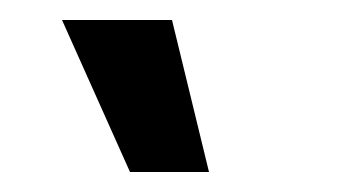

<svg xmlns="http://www.w3.org/2000/svg" viewBox="-20 -777 350 192"><path d="M110 -605 42 -757H152L189 -605Z"/></svg>

Font: Stick No Bills ExtraLight
Style: Bold
Weight: 700
Version: Version 2.000